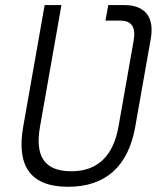

<svg xmlns="http://www.w3.org/2000/svg" viewBox="-20 -713 626 743"><path d="M398.9 -693.4 388.2 -633.3H444.3C489.7 -633.3 506.3 -608.4 497.1 -555.2L438.5 -222.7C418 -108.4 356.9 -50.3 256.3 -50.3C151.4 -50.3 114.7 -108.4 134.8 -222.7L217.8 -693.4H152.8L69.8 -222.7C42.5 -67.4 100.6 9.8 243.7 9.8C386.7 9.8 476.1 -67.4 503.4 -222.7L563.5 -563C578.1 -647.5 541.5 -693.4 460 -693.4Z"/></svg>

Font: Cascadia Mono PL Light
Style: Italic
Weight: 300
Italic angle: -10°
Monospace: yes
Designer: Aaron Bell
Foundry: Saja Typeworks
Version: Version 2404.023